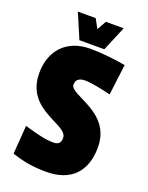

<svg xmlns="http://www.w3.org/2000/svg" viewBox="-148 -856 723 941"><g transform="rotate(20 213.5 -385.5)"><path d="M211 -631C88 -631 16 -551 16 -434C16 -238 235 -246 235 -174C235 -149 223 -137 197 -137C155 -137 113 -148 44 -168L33 -19C88 -1 140 10 213 10C343 10 411 -64 411 -189C411 -377 193 -382 193 -438C193 -464 211 -476 240 -476C273 -476 320 -466 376 -453L396 -613C343 -623 273 -631 211 -631ZM146 -652H276L330 -781H237L210 -733L184 -781H91Z"/></g></svg>

Font: Passion One
Style: Regular
Weight: 400
Designer: Alejandro Lo Celso
Foundry: Fontstage
Version: Version 1.001